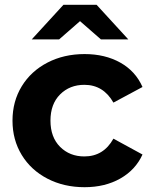

<svg xmlns="http://www.w3.org/2000/svg" viewBox="-20 -771 631 799"><path d="M32 -269Q32 -349 70.5 -412Q109 -475 177.5 -510.5Q246 -546 332 -546Q417 -546 480.5 -510.5Q544 -475 573 -409L452 -344Q410 -418 331 -418Q270 -418 230 -378Q190 -338 190 -269Q190 -200 230 -160Q270 -120 331 -120Q411 -120 452 -194L573 -128Q544 -64 480.5 -28Q417 8 332 8Q246 8 177.5 -27.5Q109 -63 70.5 -126Q32 -189 32 -269ZM400 -607 313 -683 226 -607H112L244 -751H382L514 -607Z"/></svg>

Font: mBank
Style: Bold
Weight: 700
Designer: Julieta Ulanovsky
Foundry: Julieta Ulanovsky
Version: Version 7.200